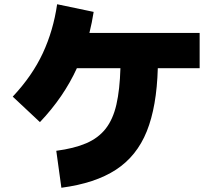

<svg xmlns="http://www.w3.org/2000/svg" viewBox="-20 -823 1040 904"><path d="M269 61 245 -113Q329 -124 386 -148.5Q443 -173 477.5 -217Q512 -261 528 -330.5Q544 -400 547 -502H342Q311 -434 267.5 -370.5Q224 -307 168 -248L40 -368Q132 -466 181.5 -572.5Q231 -679 249 -803L421 -767Q413 -716 401 -668H920V-502H723Q718 -321 671 -204.5Q624 -88 526 -24Q428 40 269 61Z"/></svg>

Font: Murecho Black
Style: Regular
Weight: 900
Designer: Neil Summerour
Foundry: Positype
Version: Version 1.010; ttfautohint (v1.8.3)